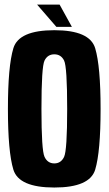

<svg xmlns="http://www.w3.org/2000/svg" viewBox="-20 -812 474 836"><path d="M216.5 4.5Q62 4.5 38.2 -73.5Q14.5 -151.5 14.5 -337.5Q14.5 -523.5 38.2 -602Q62 -680.5 216.5 -680.5Q371 -680.5 394.5 -601.8Q418 -523 418 -337.5Q418 -151.5 394.5 -73.5Q371 4.5 216.5 4.5ZM216.5 -100.5Q245.5 -100.5 259 -128.8Q272.5 -157 272.5 -337.5Q272.5 -521.5 259 -548.5Q245.5 -575.5 216.5 -575.5Q187.5 -575.5 174 -548.5Q160.5 -521.5 160.5 -337.5Q160.5 -157 174 -128.8Q187.5 -100.5 216.5 -100.5ZM225.5 -695 141.5 -792H239.5L293 -695Z"/></svg>

Font: Anybody Condensed Regular
Style: Bold
Weight: 700
Width: 3
Designer: Tyler Finck
Foundry: Etcetera Type Company
Version: Version 1.010; ttfautohint (v1.8.3) -l 8 -r 50 -G 200 -x 14 